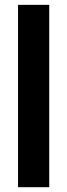

<svg xmlns="http://www.w3.org/2000/svg" viewBox="-20 -780 279 800"><path d="M185.1 0H55.2V-759.8H185.1Z"/></svg>

Font: TypoPRO Open Sans Condensed
Style: Bold
Weight: 700
Width: 3
Foundry: Ascender Corporation
Version: Version 1.11